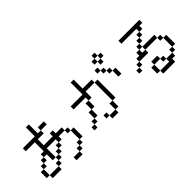

<svg xmlns="http://www.w3.org/2000/svg" viewBox="79 -1827 2841 2841"><g transform="rotate(-45 1500.0 -406.0)"><path d="M687.5 -625V-687.5H562.5V-625H500V-812.5H437.5V-625H187.5V-562.5H375V-375H312.5V-312.5H250V-250H187.5V-187.5H125Q125 -187.5 125 -62.5H187.5V0H375V-62.5H187.5Q187.5 -62.5 187.5 -187.5H250V-250H312.5V-312.5H375Q375 -312.5 375 -187.5H437.5V-125H375V-62.5H437.5V-125H500V-187.5H437.5V-375H625V-312.5H562.5V-250H500V-187.5H562.5V-250H625V-312.5H687.5V-375H812.5V-312.5H875V-125H812.5V-62.5H750V0H625V62.5H750V0H812.5V-62.5H875V-125H937.5V-312.5H875V-375H812.5V-437.5H687.5V-500H625V-437.5H437.5Q437.5 -437.5 437.5 -562.5H562.5V-625Z M2000 -750V-812.5H1937.5V-750H1875V-687.5H1937.5V-750ZM1437.5 -62.5V0H1562.5V-62.5ZM1437.5 -62.5V-125H1375V-62.5ZM1562.5 -62.5H1625Q1625 -62.5 1625 -187.5H1562.5Q1562.5 -187.5 1562.5 -62.5ZM1187.5 -125H1125V-62.5H1187.5ZM1187.5 -125H1250V-187.5H1187.5ZM1250 -187.5H1312.5Q1312.5 -187.5 1312.5 -312.5H1250Q1250 -312.5 1250 -187.5ZM1625 -187.5H1687.5Q1687.5 -187.5 1687.5 -562.5H1625Q1625 -562.5 1625 -187.5ZM1312.5 -312.5H1375Q1375 -312.5 1375 -437.5H1312.5Q1312.5 -437.5 1312.5 -312.5ZM1375 -437.5H1437.5Q1437.5 -437.5 1437.5 -562.5H1625V-625H1437.5V-812.5H1375Q1375 -812.5 1375 -562.5H1125V-500H1375ZM1937.5 -500Q1937.5 -500 1937.5 -375H2000Q2000 -375 2000 -500ZM1937.5 -500V-562.5H1875V-500ZM1875 -562.5V-625H1812.5V-562.5ZM1812.5 -625V-687.5H1750V-625ZM1875 -750V-812.5H1812.5V-750ZM1875 -812.5H1937.5V-875H1875Z M2750 -687.5V-750H2312.5V-687.5H2625V-625H2562.5V-562.5H2500V-500H2437.5V-437.5H2375V-375H2312.5V-312.5H2250V-250H2187.5V-187.5H2250V-250H2312.5V-312.5H2500V-375H2437.5V-437.5H2500V-375H2750V-312.5H2812.5V-125H2750V-62.5H2625V0H2437.5V62.5H2687.5V0H2750V-62.5H2812.5V-125H2875V-312.5H2812.5V-375H2750V-437.5H2500V-500H2562.5V-562.5H2625V-625H2687.5V-687.5ZM2437.5 0Q2437.5 0 2437.5 -125H2375Q2375 -125 2375 0ZM2625 -62.5V-125H2562.5V-62.5ZM2437.5 -125H2562.5V-187.5H2437.5Z"/></g></svg>

Font: BFUnifontExMono
Style: Regular
Weight: 500
Version: Version 15.0.06